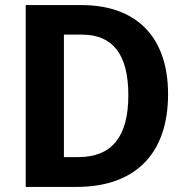

<svg xmlns="http://www.w3.org/2000/svg" viewBox="-20 -734 732 754"><path d="M640 -364C640 -593 512 -714 300 -714H81V0H281C504 0 640 -123 640 -364ZM484 -360C484 -199 421 -117 287 -117H231V-598H302C421 -598 484 -523 484 -360Z"/></svg>

Font: Noto Sans Display
Style: Bold
Weight: 700
Designer: Monotype Design Team
Foundry: Monotype Imaging Inc.
Version: Version 1.900